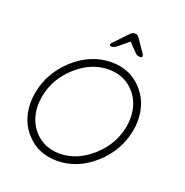

<svg xmlns="http://www.w3.org/2000/svg" viewBox="-157 -1063 1165 1207"><g transform="rotate(20 425.0 -460.0)"><path d="M467 -700Q589 -700 668 -616Q746 -533 746 -410Q746 -378 740 -345L716 -350L740 -345Q714 -201 601.5 -100.5Q489 0 352 0Q229 0 151 -83Q73 -164 73 -289Q73 -321 79 -354Q105 -498 217 -598.5Q329 -699 467 -700ZM692 -354Q697 -386 697 -410Q696 -515 632 -582.5Q568 -650 467 -651H465Q349 -651 249 -561Q149 -471 127 -345Q122 -313 122 -289Q123 -184 187 -116.5Q251 -49 352 -48Q469 -48 569.5 -138Q670 -228 692 -354ZM533 -863 463 -805Q446 -792 429 -792Q417 -792 417 -802Q419 -809 424 -814L508 -902Q524 -920 538 -920H546Q559 -920 572 -902L632 -814Q636 -807 635 -802Q635 -792 620 -792Q601 -792 589 -805Z"/></g></svg>

Font: Quicksand
Style: Italic
Weight: 400
Italic angle: -12°
Designer: Andrew Paglinawan
Foundry: Andrew Paglinawan
Version: 1.002